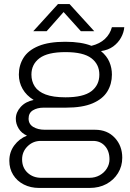

<svg xmlns="http://www.w3.org/2000/svg" viewBox="-20 -744 640 947"><path d="M173 183Q131 183 97.5 166Q64 149 45 118.5Q26 88 26 49Q26 6 50.5 -27Q75 -60 113 -75Q86 -87 72 -110Q58 -133 58 -158Q58 -190 82 -216.5Q106 -243 146 -251Q110 -273 91.5 -305.5Q73 -338 73 -376Q73 -422 96 -459Q119 -496 170 -517Q221 -538 302 -538Q342 -538 374 -533Q406 -528 431 -518Q472 -528 497.5 -552Q523 -576 532 -610H593Q591 -584 577 -558.5Q563 -533 538.5 -515Q514 -497 478 -492Q507 -468 519.5 -438.5Q532 -409 532 -376Q532 -330 509.5 -293Q487 -256 437 -234.5Q387 -213 305 -213H195Q164 -213 142.5 -200Q121 -187 121 -159Q121 -132 144 -118Q167 -104 202 -104H449Q509 -104 546 -64.5Q583 -25 583 34Q583 76 562 110Q541 144 505 163.5Q469 183 422 183ZM183 133H421Q449 133 471.5 120.5Q494 108 507 87Q520 66 520 42Q520 1 497.5 -24Q475 -49 439 -49H181Q143 -49 116 -22.5Q89 4 89 42Q89 83 116 108Q143 133 183 133ZM303 -264Q391 -264 430.5 -294Q470 -324 470 -376Q470 -427 430.5 -457Q391 -487 303 -487Q215 -487 175 -457Q135 -427 135 -376Q135 -343 151.5 -317.5Q168 -292 205 -278Q242 -264 303 -264ZM144 -590 266 -724H323L445 -590H379L278 -702H309L210 -590Z"/></svg>

Font: Archivo SemiExpanded ExtraLight
Style: Regular
Weight: 250
Width: 6
Designer: Hector Gatti
Foundry: Omnibus-Type
Version: Version 2.001